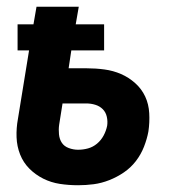

<svg xmlns="http://www.w3.org/2000/svg" viewBox="-20 -540 540 568"><path d="M211 8Q183 8 157 4Q131 0 108 -11.5Q85 -23 67 -41Q49 -59 39.5 -83Q30 -107 29 -134Q28 -161 33 -188L66 -391H32V-468H79L88 -520H213L204 -468H288V-391H191L183 -338H236Q263 -338 289 -334.5Q315 -331 338 -321Q361 -311 380 -294Q399 -277 409.5 -254.5Q420 -232 421.5 -205Q423 -178 419 -151Q415 -129 406 -106Q397 -83 382 -63.5Q367 -44 346.5 -30Q326 -16 303 -7Q280 2 257 5Q234 8 211 8ZM211 -97Q226 -97 240.5 -101Q255 -105 267 -115Q279 -125 286.5 -139Q294 -153 297 -168Q299 -181 296 -194.5Q293 -208 284 -217Q275 -226 262 -230Q249 -234 235 -234H165L155 -171Q153 -157 154.5 -142.5Q156 -128 163 -117.5Q170 -107 183.5 -102Q197 -97 211 -97Z"/></svg>

Font: Iosevka Term Curly Extrabold
Style: Italic
Weight: 800
Italic angle: -9°
Designer: Belleve Invis
Foundry: Belleve Invis
Version: Version 32.3.0